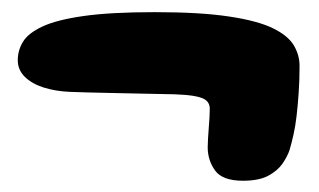

<svg xmlns="http://www.w3.org/2000/svg" viewBox="-20 -422 538 324"><path d="M390 -117Q355.5 -117 343 -134.2Q330.5 -151.5 330.5 -173.5Q330.5 -179 331 -187.2Q331.5 -195.5 332.2 -205Q333 -214.5 333.5 -223.2Q334 -232 334 -238.5Q334 -251.5 321 -256.5Q308 -261.5 281.5 -262.5Q276 -263 259 -263.2Q242 -263.5 219.2 -264Q196.5 -264.5 172.2 -265Q148 -265.5 128.2 -266Q108.5 -266.5 97.5 -267Q74 -268 54 -274.2Q34 -280.5 22 -292.2Q10 -304 10 -320.5Q10 -337 18.8 -351.5Q27.5 -366 51.5 -377.2Q75.5 -388.5 121.2 -395Q167 -401.5 241 -401.5Q318 -401.5 366.2 -394.2Q414.5 -387 440.2 -374.5Q466 -362 475.8 -345.5Q485.5 -329 485.5 -311Q485.5 -286.5 484 -265.2Q482.5 -244 480.5 -226.5Q478.5 -209 475.2 -194.5Q472 -180 468.5 -168.5Q465 -158 456.8 -146Q448.5 -134 432.8 -125.5Q417 -117 390 -117Z"/></svg>

Font: Gluten
Style: Bold
Weight: 700
Designer: Tyler Finck
Foundry: Etcetera Type Company
Version: Version 1.204